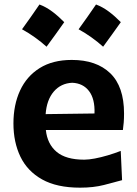

<svg xmlns="http://www.w3.org/2000/svg" viewBox="-20 -839 622 873"><path d="M344.2 14.3Q405.5 14.3 453.1 2Q500.7 -10.3 535.1 -19.8L529 -152.8Q501.1 -142 470.3 -132.8Q439.4 -123.6 411.3 -118.3Q383.3 -113 362.9 -113Q279.6 -113 237.4 -148.6Q195.1 -184.2 188.5 -247.9H538.8Q541.2 -265.1 542.6 -282.8Q544 -300.5 544 -323Q544 -445.6 481.2 -506.1Q418.4 -566.5 306.5 -566.5Q219.8 -566.5 160.5 -529.5Q101.2 -492.4 71.2 -427.3Q41.1 -362.2 41.1 -277.7Q41.1 -192.5 72.8 -126.6Q104.5 -60.7 171.5 -23.2Q238.5 14.3 344.2 14.3ZM409.7 -323 187.5 -320.1Q192.2 -384.7 224.4 -422.5Q256.7 -460.3 308.3 -462.7Q357.6 -460.6 384.8 -424.9Q412.1 -389.2 409.7 -323ZM416.6 -818.6Q397.2 -790.4 377.7 -762.4Q358.1 -734.4 337.3 -705.9Q368.7 -688.6 396.5 -668.6Q424.3 -648.7 448.9 -626.6Q470 -655.1 489.9 -683Q509.9 -710.8 529.3 -738.2Q502.8 -765.3 474.7 -786.4Q446.6 -807.4 416.6 -818.6ZM159.4 -818.6Q140.1 -790.4 120.5 -762.4Q100.9 -734.4 80.1 -705.9Q111.6 -688.6 139.3 -668.6Q167.1 -648.7 191.7 -626.6Q212.8 -655.1 232.8 -683Q252.7 -710.8 272.1 -738.2Q245.6 -765.3 217.5 -786.4Q189.4 -807.4 159.4 -818.6Z"/></svg>

Font: Pinar-VF
Style: Regular
Weight: 300
Designer: Amin Abedi
Version: Version 3.0